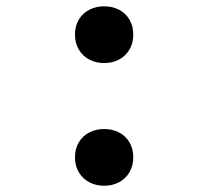

<svg xmlns="http://www.w3.org/2000/svg" viewBox="-20 -574 660 609"><path d="M217.8 -74.9Q217.8 -102.7 230.2 -123Q242.5 -143.3 263.6 -154.1Q284.6 -164.8 310.3 -164.8Q336.2 -164.8 357.2 -154.1Q378.2 -143.3 390.4 -123Q402.7 -102.7 402.7 -75Q402.7 -47.8 390.4 -27.2Q378.2 -6.7 357.2 4.2Q336.2 15.2 310.3 15.2Q284.6 15.2 263.6 4.2Q242.5 -6.7 230.2 -27.2Q217.8 -47.7 217.8 -74.9ZM217.8 -464.1Q217.8 -491.9 230.2 -512.2Q242.5 -532.5 263.6 -543.2Q284.6 -554 310.3 -554Q336.2 -554 357.2 -543.3Q378.2 -532.5 390.4 -512.2Q402.7 -491.8 402.7 -464.1Q402.7 -437 390.4 -416.4Q378.2 -395.8 357.2 -384.9Q336.2 -374 310.3 -374Q284.6 -374 263.6 -384.9Q242.5 -395.8 230.2 -416.3Q217.8 -436.8 217.8 -464.1Z"/></svg>

Font: Monaspace Neon Var
Style: Regular
Weight: 400
Designer: Riley Cran and the Lettermatic Team
Version: Version 1.000 (Monaspace Neon Var)